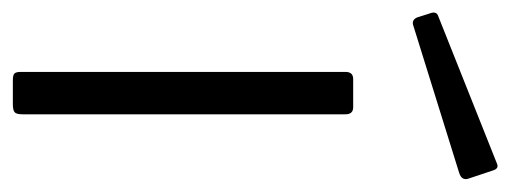

<svg xmlns="http://www.w3.org/2000/svg" viewBox="-277 -527 795 299"><g transform="rotate(90 120.5 -377.5)"><path d="M149 -15Q149 -6 146 -3Q143 0 133 0H96Q88 0 85.5 -2.5Q83 -5 83 -12V-518Q83 -530 94 -530H138Q149 -530 149 -518ZM236 -749 249 -710Q253 -699 240 -695L12 -624Q7 -622 3.5 -623.5Q0 -625 -2 -630L-8 -649Q-12 -659 -5 -662L226 -754Q233 -757 236 -749Z"/></g></svg>

Font: Libre Franklin Thin Light
Style: Regular
Weight: 300
Version: Version 3.000